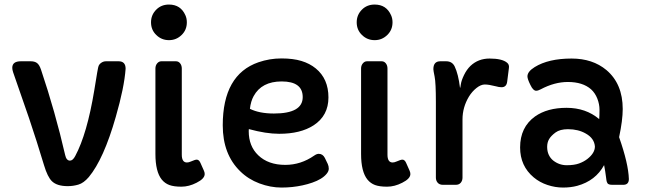

<svg xmlns="http://www.w3.org/2000/svg" viewBox="-20 -824 2874 856"><path d="M540 -517.6Q534.2 -434.6 496.1 -302.7Q442.4 -114.7 376 -34.7Q353 -7.8 329.6 -1Q306.2 5.9 282.2 5.9Q258.3 5.9 240.7 0.5Q223.1 -4.9 211.4 -16.1Q191.9 -35.2 176.3 -87.4Q144 -194.8 109.4 -297.4L38.6 -501.5Q34.7 -513.2 34.7 -521.5Q34.7 -550.8 72.8 -550.8H117.2Q134.3 -550.8 144.8 -543.2Q155.3 -535.6 162.6 -514.2Q226.1 -325.7 270.5 -132.8Q275.9 -107.9 292 -107.9Q304.7 -107.9 315.4 -128.4Q368.2 -226.6 400.4 -421.9Q409.2 -473.1 413.3 -500.5Q417.5 -527.8 421.6 -534.2Q425.8 -540.5 431.2 -543.9Q440.9 -550.8 452.6 -550.8H508.8Q540 -550.8 540 -517.6Z M733.4 -645Q700.2 -645 676.8 -668Q653.3 -690.4 653.3 -724.6Q653.3 -757.8 676.8 -781.2Q699.2 -803.7 733.4 -803.7Q785.6 -803.7 806.6 -755.9Q813 -741.7 813 -724.6Q813 -690.4 789.6 -668Q766.1 -645 733.4 -645ZM790.5 -134.3Q790.5 -99.6 813.5 -99.6Q821.3 -99.6 831.1 -104Q850.1 -112.3 856.9 -112.3Q867.2 -112.3 873.5 -98.1L888.7 -64Q892.6 -55.7 892.6 -48.3Q892.6 -27.3 856.4 -9.3Q822.3 8.3 788.8 8.3Q755.4 8.3 735.4 1Q715.3 -6.3 701.2 -23.4Q672.9 -58.6 672.9 -137.7V-518.6Q672.9 -532.2 680.7 -541.5Q688.5 -550.8 699.2 -550.8H764.6Q775.9 -550.8 783.2 -541.5Q790.5 -532.2 790.5 -518.6Z M1089.4 -248.5 1088.9 -239.3Q1088.9 -172.4 1131.3 -131.8Q1175.8 -88.9 1252 -88.9Q1321.3 -88.9 1380.9 -130.4Q1392.1 -138.2 1400.9 -138.2Q1418.9 -138.2 1428.2 -120.1L1441.4 -92.8Q1445.8 -83 1445.8 -71.8Q1445.8 -60.5 1435.8 -48.6Q1425.8 -36.6 1409.7 -26.9Q1393.6 -17.1 1372.3 -9.8Q1351.1 -2.4 1328.6 2.4Q1283.7 12.2 1234.9 12.2Q1186 12.2 1136.5 -6.3Q1086.9 -24.9 1050.8 -60.5Q973.1 -136.2 973.1 -265.1Q973.1 -491.2 1132.3 -546.4Q1182.1 -563.5 1234.6 -563.5Q1287.1 -563.5 1324 -552.2Q1360.8 -541 1387.7 -519Q1444.3 -472.7 1444.3 -389.6Q1444.3 -308.1 1377.9 -265.1Q1319.8 -227.5 1224.6 -227.5Q1166 -227.5 1089.4 -248.5ZM1329.6 -391.1Q1329.6 -460.9 1235.8 -460.9Q1146.5 -460.9 1110.8 -395.5Q1098.1 -372.6 1094.2 -338.9Q1136.2 -317.9 1201.2 -317.9Q1329.6 -317.9 1329.6 -391.1Z M1650.4 -645Q1617.2 -645 1593.8 -668Q1570.3 -690.4 1570.3 -724.6Q1570.3 -757.8 1593.8 -781.2Q1616.2 -803.7 1650.4 -803.7Q1702.6 -803.7 1723.6 -755.9Q1730 -741.7 1730 -724.6Q1730 -690.4 1706.5 -668Q1683.1 -645 1650.4 -645ZM1707.5 -134.3Q1707.5 -99.6 1730.5 -99.6Q1738.3 -99.6 1748 -104Q1767.1 -112.3 1773.9 -112.3Q1784.2 -112.3 1790.5 -98.1L1805.7 -64Q1809.6 -55.7 1809.6 -48.3Q1809.6 -27.3 1773.4 -9.3Q1739.3 8.3 1705.8 8.3Q1672.4 8.3 1652.3 1Q1632.3 -6.3 1618.2 -23.4Q1589.8 -58.6 1589.8 -137.7V-518.6Q1589.8 -532.2 1597.7 -541.5Q1605.5 -550.8 1616.2 -550.8H1681.6Q1692.9 -550.8 1700.2 -541.5Q1707.5 -532.2 1707.5 -518.6Z M1912.1 -515.6Q1912.1 -550.8 1942.9 -550.8H1969.2Q1996.1 -550.8 2007.3 -527.3Q2023.4 -493.2 2030.8 -433.1Q2030.8 -432.1 2031.5 -432.1Q2032.2 -432.1 2034.7 -448.7Q2037.1 -465.3 2048.8 -489.5Q2060.5 -513.7 2077.6 -530.3Q2112.3 -563 2162.6 -563Q2218.8 -563 2240.7 -544.4Q2251 -536.1 2249 -521.5L2241.2 -460Q2238.3 -435.1 2215.8 -435.1Q2205.1 -435.1 2189.5 -439.5Q2159.2 -447.3 2141.6 -447.3Q2124 -447.3 2104.5 -431.9Q2085 -416.5 2070.8 -393.6Q2042 -345.7 2042 -291.5V-32.2Q2042 -18.6 2034.2 -9.3Q2026.4 0 2011.7 0H1955.1Q1939.5 0 1931.4 -9.3Q1923.3 -18.6 1923.3 -32.2V-368.7Q1923.3 -454.6 1917.7 -482.2Q1912.1 -509.8 1912.1 -515.6Z M2783.7 -25.9Q2783.7 0 2758.3 0H2710.9Q2691.9 0 2688 -7.6Q2684.1 -15.1 2683.6 -21.2Q2683.1 -27.3 2681.6 -36.1Q2678.7 -60.1 2673.3 -87.9Q2635.3 -18.1 2553.7 4.4Q2524.9 12.2 2490.2 12.2Q2455.6 12.2 2420.9 0.7Q2386.2 -10.7 2359.4 -33.2Q2298.8 -84 2298.8 -166.5Q2298.8 -256.8 2365.2 -304.7Q2419.9 -343.3 2505.9 -343.3Q2591.8 -343.3 2651.4 -293Q2652.8 -309.6 2652.8 -334.5Q2652.8 -359.4 2643.1 -384.3Q2633.3 -409.2 2615.2 -425.8Q2578.1 -458.5 2511.7 -458.5Q2452.1 -458.5 2390.6 -425.8Q2378.9 -419.4 2370.1 -419.4Q2356.9 -419.4 2344.7 -445.3Q2331.5 -471.7 2331.5 -483.4Q2331.5 -504.9 2363.8 -524.9Q2425.3 -563 2528.3 -563Q2622.1 -563 2683.6 -511.7Q2756.3 -450.2 2756.3 -337.9Q2756.3 -288.1 2740.2 -212.4Q2781.7 -94.2 2783.7 -25.9ZM2446.3 -108.4Q2473.1 -87.4 2506.6 -87.4Q2540 -87.4 2561.5 -95.2Q2583 -103 2598.6 -115.2Q2632.3 -141.6 2632.3 -170.9Q2629.4 -207.5 2591.8 -228.5Q2558.1 -248 2512.2 -248Q2476.6 -248 2456.5 -233.2Q2436.5 -218.3 2428 -203.6Q2419.4 -189 2419.4 -169.2Q2419.4 -149.4 2426.5 -134Q2433.6 -118.7 2446.3 -108.4Z"/></svg>

Font: Capriola
Style: Regular
Weight: 400
Designer: Viktoriya Grabowska
Foundry: Viktoriya Grabowska
Version: Version 1.007